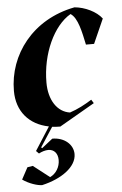

<svg xmlns="http://www.w3.org/2000/svg" viewBox="-54 -543 537 846"><g transform="rotate(-5 214.0 -120.0)"><path d="M200 14 356 -76 346 -92C314 -72 284 -56 248 -44C192 -52 156 -107 156 -184C156 -312 212 -432 288 -476C320 -456 332 -392 344 -336H380L428 -444C404 -476 354 -500 308 -504C120 -468 10 -320 10 -160C10 -70 63 -8 150 9L84 112L96 124C109 117 125 112 138 112C164 112 180 131 180 160C180 191 163 219 136 232L64 176L40 180L12 232C40 252 78 264 98 264C186 244 252 196 252 140C252 98 214 64 160 64L112 102L108 98L164 12C175 13 187 14 200 14Z"/></g></svg>

Font: Mazius Display Extra Italic
Style: Bold
Weight: 700
Italic angle: -17°
Designer: Alberto Casagrande & Collletttivo
Foundry: Collletttivo
Version: Version 2.000;Glyphs 3.2 (3217)